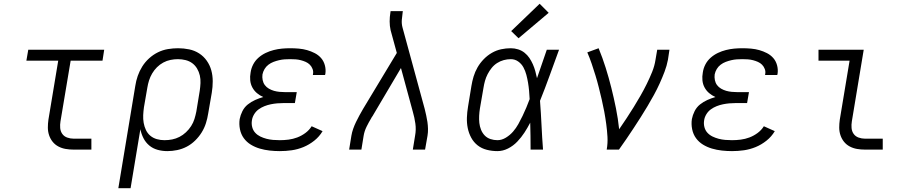

<svg xmlns="http://www.w3.org/2000/svg" viewBox="-20 -794 4840 1019"><path d="M371 0Q349 0 328.5 -3.5Q308 -7 290 -16.5Q272 -26 259.5 -41.5Q247 -57 240.5 -76.5Q234 -96 234 -117Q234 -138 237 -159L289 -472H120L130 -530H533L524 -472H355L301 -150Q298 -132 299.5 -114.5Q301 -97 310.5 -83.5Q320 -70 336.5 -64Q353 -58 371 -58H465V0Z M608 205 698 -338Q702 -365 711 -391Q720 -417 735 -441Q750 -465 771.5 -484.5Q793 -504 818.5 -516.5Q844 -529 871.5 -533.5Q899 -538 925 -538Q955 -538 984 -532Q1013 -526 1037 -510.5Q1061 -495 1077.5 -471.5Q1094 -448 1101.5 -420.5Q1109 -393 1109 -362.5Q1109 -332 1104 -302L1085 -192Q1081 -166 1073 -140.5Q1065 -115 1050.5 -91.5Q1036 -68 1015.5 -48Q995 -28 971 -15.5Q947 -3 920.5 2.5Q894 8 868 8Q841 8 816 1Q791 -6 772 -22Q753 -38 741.5 -60.5Q730 -83 725 -108L673 205ZM853 -50Q874 -50 894 -54Q914 -58 932.5 -67.5Q951 -77 967 -92Q983 -107 994.5 -125Q1006 -143 1012 -162.5Q1018 -182 1022 -202L1040 -312Q1043 -332 1044 -353Q1045 -374 1040.5 -393.5Q1036 -413 1026 -430Q1016 -447 1000.5 -458.5Q985 -470 965 -475Q945 -480 924 -480Q905 -480 885 -476Q865 -472 846.5 -462Q828 -452 813 -437Q798 -422 787.5 -404Q777 -386 771 -367Q765 -348 762 -329L744 -225Q741 -204 740 -183Q739 -162 742.5 -142Q746 -122 754.5 -104Q763 -86 778 -73.5Q793 -61 812.5 -55.5Q832 -50 853 -50Z M1465 8Q1438 8 1411 5Q1384 2 1358.5 -5.5Q1333 -13 1311 -26.5Q1289 -40 1274 -60.5Q1259 -81 1253.5 -108Q1248 -135 1252 -162Q1256 -183 1266.5 -204Q1277 -225 1295 -239.5Q1313 -254 1334.5 -263.5Q1356 -273 1377 -279Q1359 -287 1344 -299.5Q1329 -312 1319.5 -329.5Q1310 -347 1308 -367.5Q1306 -388 1310 -409Q1313 -431 1323.5 -451.5Q1334 -472 1351.5 -487.5Q1369 -503 1390 -513Q1411 -523 1433 -528.5Q1455 -534 1476.5 -536Q1498 -538 1520 -538Q1543 -538 1566 -536Q1589 -534 1610 -528Q1631 -522 1650.5 -512Q1670 -502 1684 -486Q1698 -470 1704 -448Q1710 -426 1707 -404Q1706 -402 1706 -399.5Q1706 -397 1705 -396H1640Q1641 -397 1641 -398Q1641 -399 1641 -400Q1644 -414 1639 -427.5Q1634 -441 1624.5 -450.5Q1615 -460 1602.5 -465.5Q1590 -471 1576.5 -474.5Q1563 -478 1549 -479Q1535 -480 1520 -480Q1505 -480 1490.5 -479Q1476 -478 1461 -474.5Q1446 -471 1431.5 -465.5Q1417 -460 1404.5 -450.5Q1392 -441 1384 -427.5Q1376 -414 1373 -399Q1371 -384 1374 -369Q1377 -354 1385.5 -342.5Q1394 -331 1407 -323.5Q1420 -316 1434 -312Q1448 -308 1463.5 -306.5Q1479 -305 1494 -305H1555L1545 -247H1485Q1468 -247 1451 -245.5Q1434 -244 1417 -240.5Q1400 -237 1383.5 -230.5Q1367 -224 1352.5 -213.5Q1338 -203 1328.5 -187Q1319 -171 1317 -155Q1314 -137 1318.5 -119.5Q1323 -102 1334.5 -89.5Q1346 -77 1361.5 -69.5Q1377 -62 1394 -57.5Q1411 -53 1429 -51.5Q1447 -50 1465 -50Q1488 -50 1511.5 -53Q1535 -56 1557.5 -64.5Q1580 -73 1600.5 -88Q1621 -103 1634 -124L1692 -98Q1675 -69 1648 -47.5Q1621 -26 1590.5 -13.5Q1560 -1 1528.5 3.5Q1497 8 1465 8Z M1833 0 1845 -74Q1848 -92 1854.5 -110.5Q1861 -129 1869.5 -146.5Q1878 -164 1887.5 -181.5Q1897 -199 1907 -216L2086 -513L2053 -634Q2048 -656 2048 -680Q2048 -704 2052 -728L2053 -735H2118L2117 -728Q2114 -708 2112.5 -688Q2111 -668 2116 -649L2234 -216Q2238 -199 2242 -181.5Q2246 -164 2248.5 -146.5Q2251 -129 2251.5 -110.5Q2252 -92 2249 -74L2236 0H2171L2183 -74Q2189 -106 2184.5 -138Q2180 -170 2171 -201L2108 -433L1962 -186Q1961 -184 1960 -182.5Q1959 -181 1958 -179L1957 -178Q1956 -176 1954.5 -173.5Q1953 -171 1951 -169V-168Q1937 -145 1925.5 -121.5Q1914 -98 1910 -74L1898 0Z M2620 8Q2591 8 2563.5 1Q2536 -6 2515 -22.5Q2494 -39 2481 -63Q2468 -87 2462.5 -114Q2457 -141 2458 -170Q2459 -199 2464 -228L2482 -338Q2486 -363 2493.5 -388Q2501 -413 2514.5 -436.5Q2528 -460 2547.5 -480Q2567 -500 2590.5 -513.5Q2614 -527 2639.5 -532.5Q2665 -538 2691 -538Q2711 -538 2730 -532Q2749 -526 2764 -514Q2779 -502 2789.5 -486.5Q2800 -471 2808 -453Q2816 -435 2821 -416.5Q2826 -398 2830 -379Q2843 -417 2856 -454.5Q2869 -492 2882 -530H2947Q2922 -462 2897.5 -394Q2873 -326 2846 -259Q2851 -194 2854 -129.5Q2857 -65 2862 0H2796Q2796 -36 2795.5 -72Q2795 -108 2794 -143Q2780 -116 2763.5 -90.5Q2747 -65 2725.5 -42.5Q2704 -20 2676.5 -6Q2649 8 2620 8ZM2620 -50Q2643 -50 2665 -63.5Q2687 -77 2703 -95.5Q2719 -114 2731 -135.5Q2743 -157 2753.5 -179Q2764 -201 2773.5 -223.5Q2783 -246 2791 -268Q2790 -290 2788 -312Q2786 -334 2782.5 -355Q2779 -376 2773.5 -397Q2768 -418 2758 -436.5Q2748 -455 2730.5 -467.5Q2713 -480 2691 -480Q2672 -480 2653.5 -475Q2635 -470 2618.5 -459.5Q2602 -449 2589.5 -433.5Q2577 -418 2568 -400.5Q2559 -383 2554 -365Q2549 -347 2546 -328L2527 -218Q2524 -199 2523 -179.5Q2522 -160 2524 -141.5Q2526 -123 2533 -105.5Q2540 -88 2552.5 -75Q2565 -62 2583 -56Q2601 -50 2620 -50ZM2732 -591 2693 -629 2844 -774 2892 -726Z M3200 0Q3206 -34 3204 -68Q3202 -102 3197.5 -135.5Q3193 -169 3187 -201.5Q3181 -234 3173.5 -266Q3166 -298 3158 -330Q3150 -362 3140.5 -393Q3131 -424 3120.5 -455Q3110 -486 3097 -516L3157 -538Q3178 -487 3194.5 -434.5Q3211 -382 3224.5 -328Q3238 -274 3249 -219.5Q3260 -165 3266 -108Q3286 -137 3305.5 -166.5Q3325 -196 3343.5 -226Q3362 -256 3379.5 -286.5Q3397 -317 3412.5 -348.5Q3428 -380 3441 -412Q3454 -444 3459 -477L3468 -530H3533L3525 -477Q3519 -445 3507 -413.5Q3495 -382 3481 -351Q3467 -320 3450.5 -290Q3434 -260 3416.5 -230.5Q3399 -201 3380.5 -172Q3362 -143 3343 -114Q3324 -85 3304.5 -56.5Q3285 -28 3265 0Z M3865 8Q3838 8 3811 5Q3784 2 3758.5 -5.5Q3733 -13 3711 -26.5Q3689 -40 3674 -60.5Q3659 -81 3653.5 -108Q3648 -135 3652 -162Q3656 -183 3666.5 -204Q3677 -225 3695 -239.5Q3713 -254 3734.5 -263.5Q3756 -273 3777 -279Q3759 -287 3744 -299.5Q3729 -312 3719.5 -329.5Q3710 -347 3708 -367.5Q3706 -388 3710 -409Q3713 -431 3723.5 -451.5Q3734 -472 3751.5 -487.5Q3769 -503 3790 -513Q3811 -523 3833 -528.5Q3855 -534 3876.5 -536Q3898 -538 3920 -538Q3943 -538 3966 -536Q3989 -534 4010 -528Q4031 -522 4050.5 -512Q4070 -502 4084 -486Q4098 -470 4104 -448Q4110 -426 4107 -404Q4106 -402 4106 -399.5Q4106 -397 4105 -396H4040Q4041 -397 4041 -398Q4041 -399 4041 -400Q4044 -414 4039 -427.5Q4034 -441 4024.5 -450.5Q4015 -460 4002.5 -465.5Q3990 -471 3976.5 -474.5Q3963 -478 3949 -479Q3935 -480 3920 -480Q3905 -480 3890.5 -479Q3876 -478 3861 -474.5Q3846 -471 3831.5 -465.5Q3817 -460 3804.5 -450.5Q3792 -441 3784 -427.5Q3776 -414 3773 -399Q3771 -384 3774 -369Q3777 -354 3785.5 -342.5Q3794 -331 3807 -323.5Q3820 -316 3834 -312Q3848 -308 3863.5 -306.5Q3879 -305 3894 -305H3955L3945 -247H3885Q3868 -247 3851 -245.5Q3834 -244 3817 -240.5Q3800 -237 3783.5 -230.5Q3767 -224 3752.5 -213.5Q3738 -203 3728.5 -187Q3719 -171 3717 -155Q3714 -137 3718.5 -119.5Q3723 -102 3734.5 -89.5Q3746 -77 3761.5 -69.5Q3777 -62 3794 -57.5Q3811 -53 3829 -51.5Q3847 -50 3865 -50Q3888 -50 3911.5 -53Q3935 -56 3957.5 -64.5Q3980 -73 4000.5 -88Q4021 -103 4034 -124L4092 -98Q4075 -69 4048 -47.5Q4021 -26 3990.5 -13.5Q3960 -1 3928.5 3.5Q3897 8 3865 8Z M4571 0Q4549 0 4528.5 -3.5Q4508 -7 4490 -16.5Q4472 -26 4459.5 -41.5Q4447 -57 4440.5 -76.5Q4434 -96 4434 -117Q4434 -138 4437 -159L4489 -472H4324V-530H4564L4501 -150Q4498 -132 4499.5 -114.5Q4501 -97 4510.5 -83.5Q4520 -70 4536.5 -64Q4553 -58 4571 -58H4665V0Z"/></svg>

Font: Iosevka Curly Slab LtEx
Style: Italic
Weight: 300
Width: 7
Italic angle: -9°
Monospace: yes
Designer: Belleve Invis
Foundry: Belleve Invis
Version: Version 11.1.0; ttfautohint (v1.8.3)